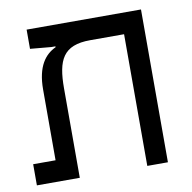

<svg xmlns="http://www.w3.org/2000/svg" viewBox="-70 -656 725 725"><g transform="rotate(-10 293.0 -293.0)"><path d="M516.6 0V-585.9H78.1V-512.2L158.7 -504.9H174.3V-501.5C133.3 -482.4 100.1 -441.4 100.1 -352.1V-81.1H14.2V0H178.7V-342.8C178.7 -451.2 203.1 -504.9 307.6 -504.9H437.5V0Z"/></g></svg>

Font: Cascadia Mono PL SemiLight
Style: Regular
Weight: 350
Monospace: yes
Designer: Aaron Bell
Foundry: Saja Typeworks
Version: Version 2404.023